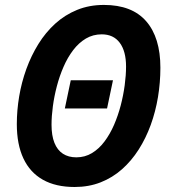

<svg xmlns="http://www.w3.org/2000/svg" viewBox="-20 -745 688 775"><path d="M281.2 9.8Q205.1 9.8 153.1 -19.5Q101.1 -48.8 74.5 -105.5Q47.9 -162.1 47.9 -244.1Q47.9 -299.3 57.4 -356Q66.9 -412.6 86.4 -466.6Q106 -520.5 135 -567.4Q164.1 -614.3 203.1 -649.7Q242.2 -685.1 291.3 -705.1Q340.3 -725.1 399.4 -725.1Q512.7 -725.1 570.1 -659.2Q627.4 -593.3 627.4 -471.7Q627.4 -412.1 617.7 -353.3Q607.9 -294.4 588.4 -240.7Q568.8 -187 539.8 -141.4Q510.7 -95.7 472.4 -61.8Q434.1 -27.8 386.2 -9Q338.4 9.8 281.2 9.8ZM288.1 -109.9Q322.8 -109.9 351.1 -127Q379.4 -144 401.6 -173.6Q423.8 -203.1 440.2 -240.7Q456.5 -278.3 467.3 -319.6Q478 -360.8 483.4 -401.4Q488.8 -441.9 488.8 -476.6Q488.8 -538.1 463.4 -572.3Q438 -606.4 390.6 -606.4Q355.5 -606.4 326.7 -589.4Q297.9 -572.3 275.4 -542.7Q252.9 -513.2 236.6 -475.6Q220.2 -438 209.5 -397Q198.7 -356 193.4 -315.9Q188 -275.9 188 -241.7Q188 -197.8 199.7 -168.5Q211.4 -139.2 233.9 -124.5Q256.3 -109.9 288.1 -109.9ZM241.7 -307.1 265.6 -420.9H436L412.1 -307.1Z"/></svg>

Font: Open Sans SemiCondensed
Style: Bold Italic
Weight: 700
Width: 4
Italic angle: -12°
Designer: Monotype Design Team
Foundry: Monotype Imaging Inc.
Version: Version 3.003